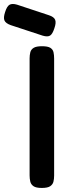

<svg xmlns="http://www.w3.org/2000/svg" viewBox="-87 -917 346 947"><path d="M119 10Q91 10 78.5 1.5Q66 -7 62.5 -21Q59 -35 59 -52V-629Q59 -645 62.5 -659Q66 -673 79 -681Q92 -689 120 -689Q149 -689 161.5 -681Q174 -673 177 -659Q180 -645 180 -628V-51Q180 -34 176.5 -20.5Q173 -7 160.5 1.5Q148 10 119 10ZM124 -741 -34 -793Q-59 -802 -65 -816Q-71 -830 -62 -857Q-53 -886 -40 -893.5Q-27 -901 -3 -894L154 -842Q179 -834 185 -819.5Q191 -805 181 -777Q172 -749 160 -741.5Q148 -734 124 -741Z"/></svg>

Font: Fredoka SemiExpanded Medium
Style: Regular
Weight: 500
Width: 6
Designer: Ben Nathan
Foundry: Milena B. Brandão, Ben Nathan
Version: Version 2.001